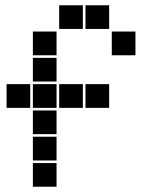

<svg xmlns="http://www.w3.org/2000/svg" viewBox="-20 -715 640 730"><path d="M206 -695Q205 -695 205 -695Q205 -695 205 -694V-606Q205 -605 205 -605Q205 -605 206 -605H294Q295 -605 295 -605Q295 -605 295 -606V-694Q295 -695 295 -695Q295 -695 294 -695ZM306 -695Q305 -695 305 -695Q305 -695 305 -694V-606Q305 -605 305 -605Q305 -605 306 -605H394Q395 -605 395 -605Q395 -605 395 -606V-694Q395 -695 395 -695Q395 -695 394 -695ZM106 -595Q105 -595 105 -595Q105 -595 105 -594V-506Q105 -505 105 -505Q105 -505 106 -505H194Q195 -505 195 -505Q195 -505 195 -506V-594Q195 -595 195 -595Q195 -595 194 -595ZM406 -595Q405 -595 405 -595Q405 -595 405 -594V-506Q405 -505 405 -505Q405 -505 406 -505H494Q495 -505 495 -505Q495 -505 495 -506V-594Q495 -595 495 -595Q495 -595 494 -595ZM106 -495Q105 -495 105 -495Q105 -495 105 -494V-406Q105 -405 105 -405Q105 -405 106 -405H194Q195 -405 195 -405Q195 -405 195 -406V-494Q195 -495 195 -495Q195 -495 194 -495ZM6 -395Q5 -395 5 -395Q5 -395 5 -394V-306Q5 -305 5 -305Q5 -305 6 -305H94Q95 -305 95 -305Q95 -305 95 -306V-394Q95 -395 95 -395Q95 -395 94 -395ZM106 -395Q105 -395 105 -395Q105 -395 105 -394V-306Q105 -305 105 -305Q105 -305 106 -305H194Q195 -305 195 -305Q195 -305 195 -306V-394Q195 -395 195 -395Q195 -395 194 -395ZM206 -395Q205 -395 205 -395Q205 -395 205 -394V-306Q205 -305 205 -305Q205 -305 206 -305H294Q295 -305 295 -305Q295 -305 295 -306V-394Q295 -395 295 -395Q295 -395 294 -395ZM306 -395Q305 -395 305 -395Q305 -395 305 -394V-306Q305 -305 305 -305Q305 -305 306 -305H394Q395 -305 395 -305Q395 -305 395 -306V-394Q395 -395 395 -395Q395 -395 394 -395ZM106 -295Q105 -295 105 -295Q105 -295 105 -294V-206Q105 -205 105 -205Q105 -205 106 -205H194Q195 -205 195 -205Q195 -205 195 -206V-294Q195 -295 195 -295Q195 -295 194 -295ZM106 -195Q105 -195 105 -195Q105 -195 105 -194V-106Q105 -105 105 -105Q105 -105 106 -105H194Q195 -105 195 -105Q195 -105 195 -106V-194Q195 -195 195 -195Q195 -195 194 -195ZM106 -95Q105 -95 105 -95Q105 -95 105 -94V-6Q105 -5 105 -5Q105 -5 106 -5H194Q195 -5 195 -5Q195 -5 195 -6V-94Q195 -95 195 -95Q195 -95 194 -95Z"/></svg>

Font: Doto Black
Style: Regular
Weight: 900
Monospace: yes
Version: Version 1.000